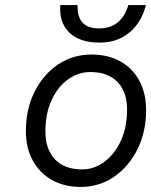

<svg xmlns="http://www.w3.org/2000/svg" viewBox="-20 -727 596 757"><path d="M555 -707Q539 -640 491 -599.5Q443 -559 373 -559Q293 -559 252.5 -599.5Q212 -640 218 -707H286Q284 -663 304.5 -639Q325 -615 371 -615Q416 -615 444.5 -639Q473 -663 486 -707ZM82 -210Q82 -296 116 -364.5Q150 -433 208.5 -472.5Q267 -512 341 -512Q406 -512 454.5 -485Q503 -458 529.5 -408.5Q556 -359 556 -293Q556 -207 522 -138.5Q488 -70 429.5 -30Q371 10 298 10Q233 10 184.5 -17.5Q136 -45 109 -94.5Q82 -144 82 -210ZM481 -294Q481 -365 443 -404Q405 -443 336 -443Q288 -443 247.5 -413.5Q207 -384 183 -331Q159 -278 159 -210Q159 -138 197 -98.5Q235 -59 304 -59Q351 -59 391.5 -89Q432 -119 456.5 -172Q481 -225 481 -294Z"/></svg>

Font: Overused Grotesk
Style: Italic
Weight: 400
Italic angle: -10°
Version: Version 0.003